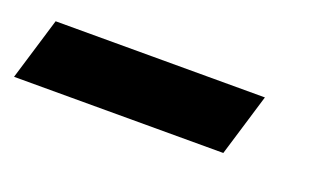

<svg xmlns="http://www.w3.org/2000/svg" viewBox="-160 -64 590 344"><g transform="rotate(20 135.0 108.5)"><path d="M-94.5 49H304.5L268.5 168H-130.5Z"/></g></svg>

Font: Newsreader Caption ExtraBold
Style: Italic
Weight: 800
Italic angle: -17°
Designer: Hugues Gentile
Foundry: Production Type
Version: Version 1.001